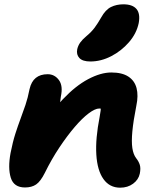

<svg xmlns="http://www.w3.org/2000/svg" viewBox="-20 -860 726 890"><path d="M537 10Q488 10 459.5 -30Q431 -70 426.5 -143.5Q422 -217 442 -319Q445 -335 446.5 -347Q448 -359 446.5 -368.5Q445 -378 439.5 -385.5Q434 -393 424 -399Q450 -398 468 -389.5Q486 -381 492.5 -363.5Q499 -346 490 -317Q476 -340 465 -348.5Q454 -357 440 -357Q421 -357 391 -334.5Q361 -312 326 -271Q291 -230 255 -176Q219 -122 188 -59Q168 -19 147.5 -5Q127 9 96 9Q44 9 30 -36Q16 -81 29 -151Q39 -202 51 -239.5Q63 -277 75 -309Q87 -341 98 -373.5Q109 -406 117 -447Q125 -482 146 -499Q167 -516 201 -516Q233 -516 253 -489Q273 -462 262 -412Q260 -385 253.5 -365.5Q247 -346 237.5 -324.5Q228 -303 216 -270.5Q204 -238 190 -186L159 -242Q212 -337 271 -399.5Q330 -462 388.5 -493Q447 -524 496 -524Q546 -524 575 -505Q604 -486 613 -451.5Q622 -417 612 -370Q598 -299 593.5 -251Q589 -203 593.5 -173.5Q598 -144 611 -127Q623 -112 628 -96Q633 -80 628 -55Q622 -27 597 -8.5Q572 10 537 10ZM399 -575Q363 -575 348 -591Q333 -607 338 -632Q342 -649 352 -663Q362 -677 380 -692Q404 -712 418.5 -731.5Q433 -751 449 -779Q469 -815 494.5 -827.5Q520 -840 552 -840Q594 -840 612.5 -818.5Q631 -797 623 -753Q613 -705 578 -664.5Q543 -624 495.5 -599.5Q448 -575 399 -575Z"/></svg>

Font: Shantell Sans ExtraBold
Style: Italic
Weight: 800
Italic angle: -11°
Designer: Stephen Nixon, Anya Danilova, Shantell Martin
Foundry: Arrow Type
Version: Version 1.011;[c5ecc13dd]